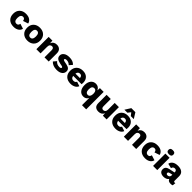

<svg xmlns="http://www.w3.org/2000/svg" viewBox="631 -3018 5515 5515"><g transform="rotate(45 3388.5 -261.0)"><path d="M298 -510Q405 -510 465.5 -466Q526 -422 539 -355L382 -303Q372 -389 303 -389Q206 -389 206 -248Q206 -111 304 -111Q375 -111 387 -192L540 -143Q528 -76 465.5 -33Q403 10 305 10Q180 10 107.5 -59Q35 -128 35 -250Q35 -371 107 -440.5Q179 -510 298 -510Z M866 -510Q986 -510 1058.5 -440.5Q1131 -371 1131 -250Q1131 -129 1058.5 -59.5Q986 10 866 10Q747 10 674.5 -59.5Q602 -129 602 -250Q602 -371 674.5 -440.5Q747 -510 866 -510ZM866 -389Q773 -389 773 -250Q773 -111 866 -111Q960 -111 960 -250Q960 -389 866 -389Z M1555 -510Q1634 -510 1681 -464Q1728 -418 1728 -333V0H1558V-288Q1558 -380 1487 -380Q1447 -380 1422 -352Q1397 -324 1397 -265V0H1227V-500H1379L1384 -399Q1430 -510 1555 -510Z M2057 10Q1898 10 1811 -85L1891 -179Q1949 -104 2050 -104Q2121 -104 2121 -141Q2121 -155 2110.5 -163.5Q2100 -172 2071 -178L2001 -192Q1908 -211 1868 -248Q1828 -285 1828 -347Q1828 -414 1889 -462Q1950 -510 2063 -510Q2217 -510 2289 -424L2208 -332Q2184 -361 2146 -378.5Q2108 -396 2070 -396Q1997 -396 1997 -359Q1997 -332 2056 -320L2147 -302Q2292 -275 2292 -162Q2292 -86 2231 -38Q2170 10 2057 10Z M2861 -273Q2861 -239 2857 -207H2516Q2529 -110 2621 -110Q2691 -110 2715 -167L2851 -122Q2830 -59 2766.5 -24.5Q2703 10 2621 10Q2496 10 2423.5 -58.5Q2351 -127 2351 -250Q2351 -372 2423 -441Q2495 -510 2613 -510Q2729 -510 2795 -444.5Q2861 -379 2861 -273ZM2613 -391Q2532 -391 2517 -298H2699Q2690 -391 2613 -391Z M3308 -500H3461V210H3291V-84Q3247 10 3140 10Q3047 10 2990.5 -59.5Q2934 -129 2934 -252Q2934 -373 2991 -441.5Q3048 -510 3143 -510Q3198 -510 3240 -481Q3282 -452 3303 -402ZM3199 -115Q3242 -115 3266.5 -151Q3291 -187 3291 -251Q3291 -317 3267 -351Q3243 -385 3200 -385Q3105 -385 3105 -250Q3105 -115 3199 -115Z M3752 10Q3671 10 3625.5 -32.5Q3580 -75 3580 -166V-500H3750V-206Q3750 -160 3768 -140Q3786 -120 3823 -120Q3861 -120 3885.5 -148Q3910 -176 3910 -232V-500H4080V0H3928L3923 -94Q3877 10 3752 10Z M4435 -647 4366 -559H4244L4353 -732H4517L4626 -559H4504ZM4686 -273Q4686 -239 4682 -207H4341Q4354 -110 4446 -110Q4516 -110 4540 -167L4676 -122Q4655 -59 4591.5 -24.5Q4528 10 4446 10Q4321 10 4248.5 -58.5Q4176 -127 4176 -250Q4176 -372 4248 -441Q4320 -510 4438 -510Q4554 -510 4620 -444.5Q4686 -379 4686 -273ZM4438 -391Q4357 -391 4342 -298H4524Q4515 -391 4438 -391Z M5109 -510Q5188 -510 5235 -464Q5282 -418 5282 -333V0H5112V-288Q5112 -380 5041 -380Q5001 -380 4976 -352Q4951 -324 4951 -265V0H4781V-500H4933L4938 -399Q4984 -510 5109 -510Z M5638 -510Q5745 -510 5805.5 -466Q5866 -422 5879 -355L5722 -303Q5712 -389 5643 -389Q5546 -389 5546 -248Q5546 -111 5644 -111Q5715 -111 5727 -192L5880 -143Q5868 -76 5805.5 -33Q5743 10 5645 10Q5520 10 5447.5 -59Q5375 -128 5375 -250Q5375 -371 5447 -440.5Q5519 -510 5638 -510Z M5954 -639Q5954 -682 5977.5 -701.5Q6001 -721 6053 -721Q6105 -721 6128.5 -701.5Q6152 -682 6152 -639Q6152 -597 6128.5 -577.5Q6105 -558 6053 -558Q6001 -558 5977.5 -577.5Q5954 -597 5954 -639ZM6138 -500V0H5968V-500Z M6742 -98Q6760 -98 6771 -102L6761 -5Q6731 9 6688 9Q6585 9 6561 -65Q6541 -29 6496 -9.5Q6451 10 6398 10Q6320 10 6275 -25.5Q6230 -61 6230 -128Q6230 -239 6365 -267L6538 -303V-317Q6538 -352 6518.5 -372.5Q6499 -393 6466 -393Q6393 -393 6377 -318L6233 -352Q6247 -426 6308.5 -468Q6370 -510 6476 -510Q6586 -510 6646.5 -461Q6707 -412 6707 -320V-137Q6707 -98 6742 -98ZM6452 -100Q6489 -100 6513.5 -121.5Q6538 -143 6538 -185V-213L6457 -196Q6426 -189 6412 -177.5Q6398 -166 6398 -144Q6398 -122 6413 -111Q6428 -100 6452 -100Z"/></g></svg>

Font: Elaine Sans
Style: Bold
Weight: 700
Designer: Wei Huang
Foundry: Wei Huang
Version: Version 2.001;December 24, 2019;FontCreator 12.0.0.2547 64-b